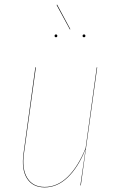

<svg xmlns="http://www.w3.org/2000/svg" viewBox="-20 -812 512 841"><path d="M230 -792 288.1 -684.1 286.1 -683.1 228 -790ZM219.2 -654.8Q219.2 -661.1 225.1 -661.1Q231 -661.1 231 -654.8Q231 -648.9 225.1 -648.9Q219.2 -648.9 219.2 -654.8ZM348.1 -648.9Q341.8 -648.9 341.8 -654.8Q341.8 -661.1 348.1 -661.1Q354 -661.1 354 -654.8Q354 -648.9 348.1 -648.9ZM175.8 8.8Q123 8.8 98.1 -30.5Q73.2 -69.8 83 -140.1L134.8 -517.1H137.2L85 -140.1Q75.2 -71.8 99.6 -32.5Q124 6.8 175.8 6.8Q231 6.8 276.4 -37.4Q321.8 -81.5 355 -163.1L403.8 -517.1H405.8L334 0H332L355 -159.2Q322.3 -78.6 276.6 -34.9Q231 8.8 175.8 8.8Z"/></svg>

Font: Fira Sans Compressed Two
Style: Italic
Weight: 100
Width: 3
Italic angle: -8°
Designer: Carrois Corporate & Edenspiekermann AG
Foundry: Carrois Corporate GbR & Edenspiekermann AG
Version: Version 4.203;PS 004.203;hotconv 1.0.88;makeotf.lib2.5.64775